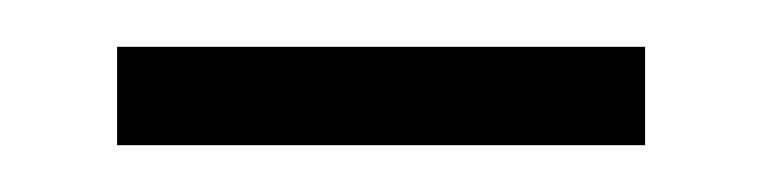

<svg xmlns="http://www.w3.org/2000/svg" viewBox="-20 -432 326 82"><path d="M30 -370V-412H255.5V-370Z"/></svg>

Font: Big Shoulders Stencil Display Light
Style: Regular
Weight: 300
Designer: Patric King
Foundry: XO Type Co
Version: Version 1.000